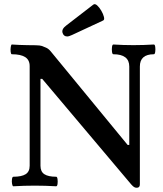

<svg xmlns="http://www.w3.org/2000/svg" viewBox="-20 -876 771 906"><path d="M625.3 10Q618 10 612.5 6.5Q607 3 599 -6L179 -504H171V-94Q171 -66 189.3 -54Q207.6 -42 245.2 -42Q250 -42 251.5 -30.3Q253 -18.5 251.5 -7.8Q250 3 244.8 3Q194.4 0 144 0Q93.5 0 43 3Q39 3 37 -8Q35 -19 36.5 -30.5Q38 -42 43 -42Q82 -42 101 -54Q120 -66 120 -94V-564Q120 -593 99 -606.5Q78 -620 35.9 -620Q31.6 -620 30.3 -631.5Q29 -643 30.8 -654.5Q32.5 -666 36 -666Q54 -665 72 -664Q90 -663 108 -663Q126 -663 148 -662.5Q170 -662 178 -659Q186 -656 197.5 -651Q209 -646 219 -634L582.4 -192H590V-562Q590 -620 515 -620Q510 -620 508.5 -631.5Q507 -643 508.5 -654.5Q510 -666 515 -666Q562 -663 609.6 -663Q658.4 -663 706 -666Q711 -666 712.5 -654.7Q714 -643.3 712.5 -631.7Q711 -620 706 -620Q640 -620 640 -562V-6Q640 10 625.3 10ZM297 -704Q280 -704 275 -721.5Q270 -739 293 -756L420 -854Q428 -860 438.5 -850.5Q449 -841 458 -825.5Q467 -810 470.5 -796Q474 -782 466 -779L320 -711Q313 -708 307.5 -706Q302 -704 297 -704Z"/></svg>

Font: Junicode VF
Style: Regular
Weight: 400
Designer: Peter S. Baker
Version: Version 2.213